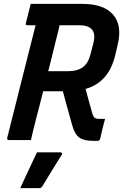

<svg xmlns="http://www.w3.org/2000/svg" viewBox="-20 -720 640 987"><path d="M139 0H26Q15 0 17 -11Q55 -161 90 -301.5Q125 -442 163 -590H121Q110 -590 113 -601Q119 -626 125.5 -650.5Q132 -675 138 -700H404Q514 -700 562 -644Q610 -588 584 -486L571 -431Q537 -296 420 -263Q428 -232 436.5 -201Q445 -170 454 -139Q459 -120 466.5 -114.5Q474 -109 487 -109H520Q513 -84 507 -58.5Q501 -33 495 -7Q492 4 481 4H459Q411 4 388 -12.5Q365 -29 353 -70Q340 -116 327.5 -161Q315 -206 303 -251H202Q193 -214 183 -176.5Q173 -139 163 -99Q156 -72 150 -47Q144 -22 139 0ZM259 -478Q251 -446 243.5 -415.5Q236 -385 228 -354H330Q377 -354 405 -374Q433 -394 445 -440L460 -498Q473 -549 450 -571Q431 -590 390 -590H286Q280 -561 272.5 -533Q265 -505 259 -478ZM170 63H289Q295 63 298 66.5Q301 70 297 76Q270 119 248 155Q226 191 198 237Q196 241 192 244Q188 247 181 247H84Q107 197 128 152.5Q149 108 170 63Z"/></svg>

Font: Recursive Mn Lnr St SmB
Style: Italic
Weight: 600
Italic angle: -15°
Monospace: yes
Version: Version 1.079;hotconv 1.0.112;makeotfexe 2.5.65598; ttfautoh